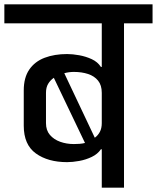

<svg xmlns="http://www.w3.org/2000/svg" viewBox="-37 -861 720 881"><path d="M532 0H430V-176H426Q411 -154 384 -141Q357 -128 326.5 -122.5Q296 -117 271 -117Q183 -117 127.5 -157Q72 -197 72 -284V-446Q72 -505 97.5 -542Q123 -579 168 -596Q213 -613 271 -613Q296 -613 326.5 -607.5Q357 -602 384 -589.5Q411 -577 426 -554H430V-754H-17V-841H663V-754H532ZM174 -296Q174 -263 192 -242Q210 -221 239 -210.5Q268 -200 302 -200Q315 -200 328 -201Q341 -202 353 -205L210 -504Q194 -493 184 -476.5Q174 -460 174 -435ZM398 -229Q413 -240 421.5 -256.5Q430 -273 430 -296V-435Q430 -470 413 -491Q396 -512 367 -521.5Q338 -531 302 -531Q291 -531 279.5 -529.5Q268 -528 258 -525Z"/></svg>

Font: Matangi SemiBold
Style: Regular
Weight: 600
Designer: Prashant Pant
Foundry: The Graphic Ant
Version: Version 3.002